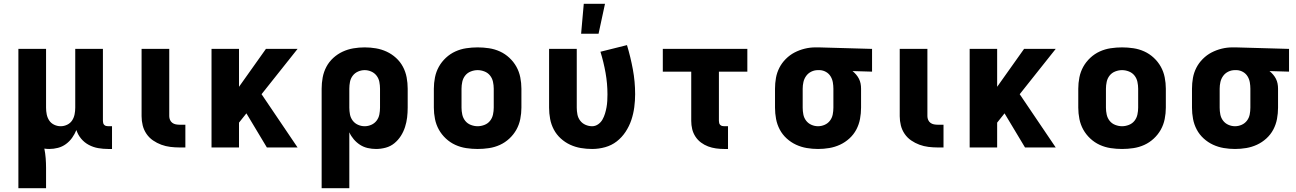

<svg xmlns="http://www.w3.org/2000/svg" viewBox="-20 -778 6840 1013"><path d="M77 215V-520H223V-210Q223 -192 226.5 -174.5Q230 -157 239.5 -142.5Q249 -128 265.5 -120Q282 -112 300 -112Q318 -112 334.5 -120Q351 -128 360.5 -142.5Q370 -157 373.5 -174.5Q377 -192 377 -210V-520H523V-140Q523 -134 524.5 -128.5Q526 -123 530 -119Q534 -115 539.5 -113.5Q545 -112 551 -112H571V8H551Q524 8 498 3.5Q472 -1 448.5 -13.5Q425 -26 408 -46.5Q391 -67 383 -92Q374 -70 360.5 -51Q347 -32 328 -18Q309 -4 286 2Q263 8 240 8Q233 8 226.5 7.5Q220 7 214 6Q219 31 221 56.5Q223 82 223 108V215Z M958 0H927Q903 0 878.5 -3Q854 -6 831 -14.5Q808 -23 787.5 -37Q767 -51 753 -71.5Q739 -92 733 -116Q727 -140 727 -165V-520H873V-165Q873 -155 877 -145.5Q881 -136 889 -130Q897 -124 907 -122Q917 -120 927 -120H958Z M1096 0V-520H1241V-320L1383 -520H1550L1360 -281L1550 0H1388L1280 -180L1241 -131V0Z M1677 215V-310Q1677 -340 1682.5 -369.5Q1688 -399 1702 -425.5Q1716 -452 1738.5 -472.5Q1761 -493 1788 -505.5Q1815 -518 1844.5 -523Q1874 -528 1904 -528Q1934 -528 1963.5 -523Q1993 -518 2020 -505.5Q2047 -493 2069.5 -472.5Q2092 -452 2106 -425.5Q2120 -399 2125.5 -369.5Q2131 -340 2131 -310V-210Q2131 -184 2128 -158.5Q2125 -133 2117 -108Q2109 -83 2095 -61Q2081 -39 2061 -22.5Q2041 -6 2015.5 1Q1990 8 1964 8Q1942 8 1920 3Q1898 -2 1879.5 -14Q1861 -26 1846.5 -43Q1832 -60 1823 -80V215ZM1904 -112Q1922 -112 1939 -119.5Q1956 -127 1967 -141.5Q1978 -156 1981.5 -174Q1985 -192 1985 -210V-310Q1985 -328 1981.5 -346Q1978 -364 1967 -378.5Q1956 -393 1939 -400.5Q1922 -408 1904 -408Q1886 -408 1869 -400.5Q1852 -393 1841 -378.5Q1830 -364 1826.5 -346Q1823 -328 1823 -310V-210Q1823 -192 1826.5 -174Q1830 -156 1841 -141.5Q1852 -127 1869 -119.5Q1886 -112 1904 -112Z M2500 8Q2470 8 2440 3.5Q2410 -1 2382.5 -13.5Q2355 -26 2332.5 -47Q2310 -68 2295.5 -94Q2281 -120 2275 -150Q2269 -180 2269 -210V-310Q2269 -340 2275 -370Q2281 -400 2295.5 -426Q2310 -452 2332.5 -473Q2355 -494 2382.5 -506.5Q2410 -519 2440 -523.5Q2470 -528 2500 -528Q2530 -528 2560 -523.5Q2590 -519 2617.5 -506.5Q2645 -494 2667.5 -473Q2690 -452 2704.5 -426Q2719 -400 2725 -370Q2731 -340 2731 -310V-210Q2731 -180 2725 -150Q2719 -120 2704.5 -94Q2690 -68 2667.5 -47Q2645 -26 2617.5 -13.5Q2590 -1 2560 3.5Q2530 8 2500 8ZM2500 -112Q2518 -112 2536 -119Q2554 -126 2565.5 -140.5Q2577 -155 2581 -173.5Q2585 -192 2585 -210V-310Q2585 -328 2581 -346.5Q2577 -365 2565.5 -379.5Q2554 -394 2536 -401Q2518 -408 2500 -408Q2482 -408 2464 -401Q2446 -394 2434.5 -379.5Q2423 -365 2419 -346.5Q2415 -328 2415 -310V-210Q2415 -192 2419 -173.5Q2423 -155 2434.5 -140.5Q2446 -126 2464 -119Q2482 -112 2500 -112Z M3104 8Q3074 8 3044.5 3Q3015 -2 2988 -14.5Q2961 -27 2938.5 -47.5Q2916 -68 2902 -94.5Q2888 -121 2882.5 -150.5Q2877 -180 2877 -210V-520H3023V-210Q3023 -192 3026.5 -174Q3030 -156 3041 -141.5Q3052 -127 3069 -119.5Q3086 -112 3104 -112Q3121 -112 3135.5 -122Q3150 -132 3158.5 -147Q3167 -162 3172 -178.5Q3177 -195 3180 -211.5Q3183 -228 3184 -245.5Q3185 -263 3185 -280Q3185 -337 3175 -393.5Q3165 -450 3148 -505L3288 -540Q3307 -477 3319 -412Q3331 -347 3331 -281Q3331 -247 3326.5 -212.5Q3322 -178 3311 -145Q3300 -112 3280.5 -82.5Q3261 -53 3234 -32Q3207 -11 3173 -1.5Q3139 8 3104 8ZM3046 -600 3060 -758H3172L3138 -600Z M3821 8H3801Q3779 8 3757.5 5Q3736 2 3716 -5.5Q3696 -13 3678.5 -26Q3661 -39 3649 -57.5Q3637 -76 3632 -97Q3627 -118 3627 -140V-400H3477V-520H3923V-400H3773V-140Q3773 -134 3774.5 -128.5Q3776 -123 3780 -119Q3784 -115 3789.5 -113.5Q3795 -112 3801 -112H3821Z M4296 8Q4266 8 4236.5 3Q4207 -2 4180 -14.5Q4153 -27 4130.5 -47.5Q4108 -68 4094 -94.5Q4080 -121 4074.5 -150.5Q4069 -180 4069 -210V-310Q4069 -339 4074 -367Q4079 -395 4092 -420.5Q4105 -446 4126 -467Q4147 -488 4172 -501Q4197 -514 4225 -521Q4253 -528 4282 -528H4300L4581 -520V-400L4478 -403Q4488 -395 4497 -384.5Q4506 -374 4512 -362Q4518 -350 4520.5 -337Q4523 -324 4523 -310V-210Q4523 -180 4517.5 -150.5Q4512 -121 4498 -94.5Q4484 -68 4461.5 -47.5Q4439 -27 4412 -14.5Q4385 -2 4355.5 3Q4326 8 4296 8ZM4296 -112Q4314 -112 4331 -119.5Q4348 -127 4359 -141.5Q4370 -156 4373.5 -174Q4377 -192 4377 -210V-310Q4377 -327 4374 -344Q4371 -361 4362 -375.5Q4353 -390 4338 -398.5Q4323 -407 4306 -408H4295Q4277 -408 4260.5 -400Q4244 -392 4233.5 -377.5Q4223 -363 4219 -345.5Q4215 -328 4215 -310V-210Q4215 -192 4218.5 -174Q4222 -156 4233 -141.5Q4244 -127 4261 -119.5Q4278 -112 4296 -112Z M4958 0H4927Q4903 0 4878.5 -3Q4854 -6 4831 -14.5Q4808 -23 4787.5 -37Q4767 -51 4753 -71.5Q4739 -92 4733 -116Q4727 -140 4727 -165V-520H4873V-165Q4873 -155 4877 -145.5Q4881 -136 4889 -130Q4897 -124 4907 -122Q4917 -120 4927 -120H4958Z M5096 0V-520H5241V-320L5383 -520H5550L5360 -281L5550 0H5388L5280 -180L5241 -131V0Z M5900 8Q5870 8 5840 3.5Q5810 -1 5782.5 -13.5Q5755 -26 5732.5 -47Q5710 -68 5695.5 -94Q5681 -120 5675 -150Q5669 -180 5669 -210V-310Q5669 -340 5675 -370Q5681 -400 5695.5 -426Q5710 -452 5732.5 -473Q5755 -494 5782.5 -506.5Q5810 -519 5840 -523.5Q5870 -528 5900 -528Q5930 -528 5960 -523.5Q5990 -519 6017.5 -506.5Q6045 -494 6067.5 -473Q6090 -452 6104.5 -426Q6119 -400 6125 -370Q6131 -340 6131 -310V-210Q6131 -180 6125 -150Q6119 -120 6104.5 -94Q6090 -68 6067.5 -47Q6045 -26 6017.5 -13.5Q5990 -1 5960 3.5Q5930 8 5900 8ZM5900 -112Q5918 -112 5936 -119Q5954 -126 5965.5 -140.5Q5977 -155 5981 -173.5Q5985 -192 5985 -210V-310Q5985 -328 5981 -346.5Q5977 -365 5965.5 -379.5Q5954 -394 5936 -401Q5918 -408 5900 -408Q5882 -408 5864 -401Q5846 -394 5834.5 -379.5Q5823 -365 5819 -346.5Q5815 -328 5815 -310V-210Q5815 -192 5819 -173.5Q5823 -155 5834.5 -140.5Q5846 -126 5864 -119Q5882 -112 5900 -112Z M6496 8Q6466 8 6436.5 3Q6407 -2 6380 -14.5Q6353 -27 6330.5 -47.5Q6308 -68 6294 -94.5Q6280 -121 6274.5 -150.5Q6269 -180 6269 -210V-310Q6269 -339 6274 -367Q6279 -395 6292 -420.5Q6305 -446 6326 -467Q6347 -488 6372 -501Q6397 -514 6425 -521Q6453 -528 6482 -528H6500L6781 -520V-400L6678 -403Q6688 -395 6697 -384.5Q6706 -374 6712 -362Q6718 -350 6720.5 -337Q6723 -324 6723 -310V-210Q6723 -180 6717.5 -150.5Q6712 -121 6698 -94.5Q6684 -68 6661.5 -47.5Q6639 -27 6612 -14.5Q6585 -2 6555.5 3Q6526 8 6496 8ZM6496 -112Q6514 -112 6531 -119.5Q6548 -127 6559 -141.5Q6570 -156 6573.5 -174Q6577 -192 6577 -210V-310Q6577 -327 6574 -344Q6571 -361 6562 -375.5Q6553 -390 6538 -398.5Q6523 -407 6506 -408H6495Q6477 -408 6460.5 -400Q6444 -392 6433.5 -377.5Q6423 -363 6419 -345.5Q6415 -328 6415 -310V-210Q6415 -192 6418.5 -174Q6422 -156 6433 -141.5Q6444 -127 6461 -119.5Q6478 -112 6496 -112Z"/></svg>

Font: Iosevka Aile Heavy
Style: Regular
Weight: 900
Designer: Belleve Invis
Foundry: Belleve Invis
Version: Version 31.1.0; ttfautohint (v1.8.4)